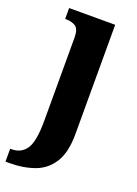

<svg xmlns="http://www.w3.org/2000/svg" viewBox="-168 -597 638 897"><g transform="rotate(20 151.0 -148.0)"><path d="M-20 240V176H-14Q35 176 60 138.5Q85 101 85 -2V-415Q85 -458 65.5 -470Q46 -482 18 -482H14V-536H243V8Q243 97 211.5 148Q180 199 125 219.5Q70 240 -1 240Z"/></g></svg>

Font: Noto Serif Ethiopic Condensed ExtraBold
Style: Regular
Weight: 800
Width: 3
Designer: Monotype Design Team
Foundry: Monotype Imaging Inc.
Version: Version 2.102; ttfautohint (v1.8.4.7-5d5b)